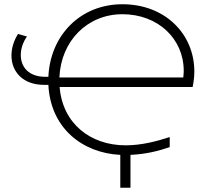

<svg xmlns="http://www.w3.org/2000/svg" viewBox="-20 -725 1000 905"><path d="M188 -325H208C218 -123 366 -4 547 5V160H595V5C663 2 725 -12 780 -32V-79C719 -59 647 -40 572 -40C408 -40 275 -141 261 -315H888C893 -340 896 -364 896 -388C896 -564 759 -705 557 -705C359 -705 217 -559 208 -363H193C116 -363 78 -409 78 -465C78 -494 87 -524 107 -553L65 -565C44 -532 34 -496 34 -463C34 -388 87 -325 188 -325ZM260 -360C267 -531 391 -658 557 -658C725 -658 846 -542 846 -391C846 -381 845 -371 844 -360Z"/></svg>

Font: Chess Sans Light
Style: Regular
Weight: 300
Designer: Wolf Bōese
Foundry: Wolf Bōese
Version: Version 7.223;Glyphs 3.3 (3306)